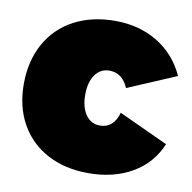

<svg xmlns="http://www.w3.org/2000/svg" viewBox="-68 -623 699 699"><g transform="rotate(10 281.5 -273.5)"><path d="M314 -373Q281 -373 261.5 -345.5Q242 -318 242 -272Q242 -225 261.5 -197.5Q281 -170 314 -170Q364 -170 381 -229L563 -145Q533 -72 464.5 -32Q396 8 302 8Q216 8 151 -26.5Q86 -61 50.5 -124Q15 -187 15 -271Q15 -356 50.5 -420.5Q86 -485 151.5 -520Q217 -555 304 -555Q393 -555 461 -513.5Q529 -472 563 -397L384 -321Q362 -373 314 -373Z"/></g></svg>

Font: TypoPRO Montserrat Alternates
Style: Regular
Weight: 900
Designer: Julieta Ulanovsky
Foundry: Julieta Ulanovsky
Version: Version 6.001